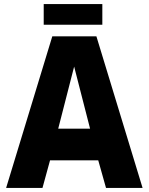

<svg xmlns="http://www.w3.org/2000/svg" viewBox="-20 -920 729 940"><path d="M236 -742H452L678 0H499L461 -135H225L188 0H10ZM421 -290 343 -594 265 -290ZM194 -900H481V-799H194Z"/></svg>

Font: Exo ExtraBold
Style: Regular
Weight: 800
Designer: Natanael Gama
Foundry: Natanael Gama
Version: Version 1.500